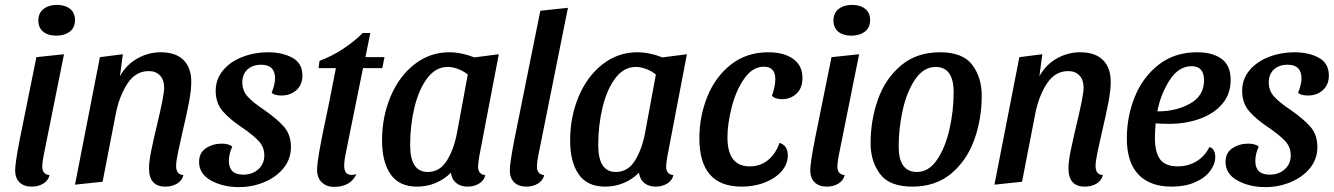

<svg xmlns="http://www.w3.org/2000/svg" viewBox="-20 -744 5460 786"><path d="M287 -662Q287 -631 265.5 -614.5Q244 -598 210 -598Q177 -598 157 -614Q137 -630 137 -660Q137 -691 158.5 -707.5Q180 -724 213 -724Q246 -724 266.5 -708Q287 -692 287 -662ZM153 -62Q153 -30 183 -27Q177 -4 156.5 8Q136 20 110 20Q78 20 60 2.5Q42 -15 42 -47Q42 -76 61 -174L129 -510L242 -522L158 -104Q153 -77 153 -62Z M638 -530Q699 -530 731 -498.5Q763 -467 763 -409Q763 -375 754 -327Q745 -279 727 -203Q717 -160 709 -121.5Q701 -83 701 -65Q701 -48 707.5 -38.5Q714 -29 731 -27Q725 -4 704.5 8Q684 20 657 20Q590 20 590 -55Q590 -82 599 -126.5Q608 -171 624 -238Q635 -283 643.5 -325Q652 -367 652 -385Q652 -417 635 -435Q618 -453 589 -453Q535 -453 501.5 -401.5Q468 -350 454 -278L400 0L287 12L389 -510L483 -522L471 -432Q497 -479 542 -504.5Q587 -530 638 -530Z M974 -220Q921 -255 892 -288.5Q863 -322 863 -372Q863 -420 893 -456Q923 -492 972.5 -511Q1022 -530 1077 -530Q1136 -530 1177 -507.5Q1218 -485 1218 -435Q1218 -397 1193.5 -375Q1169 -353 1132 -353Q1104 -353 1092 -364Q1106 -399 1106 -423Q1106 -479 1049 -479Q1014 -479 993 -459.5Q972 -440 972 -407Q972 -373 993.5 -349Q1015 -325 1060 -295Q1115 -257 1143 -224.5Q1171 -192 1171 -142Q1171 -93 1141 -56Q1111 -19 1062 1.5Q1013 22 958 22Q893 22 844 -5Q795 -32 795 -81Q795 -119 823.5 -137.5Q852 -156 888 -156Q916 -156 931 -144Q917 -114 917 -85Q917 -29 976 -29Q1013 -29 1037.5 -51Q1062 -73 1062 -108Q1062 -141 1040.5 -165Q1019 -189 974 -220Z M1545 -465H1466L1397 -124Q1389 -87 1389 -66Q1389 -28 1419 -28Q1429 -28 1439 -31Q1415 21 1347 21Q1317 21 1297.5 2.5Q1278 -16 1278 -49Q1278 -94 1317 -274L1327 -322L1355 -465H1284L1288 -495Q1337 -513 1383 -543Q1429 -573 1465 -609H1496L1476 -510H1554Z M1937 -62Q1937 -30 1967 -27Q1961 -4 1940.5 8Q1920 20 1894 20Q1866 20 1847.5 5Q1829 -10 1826 -37Q1799 -10 1763.5 5Q1728 20 1687 20Q1614 20 1579 -30.5Q1544 -81 1544 -169Q1544 -266 1579 -349Q1614 -432 1677 -481Q1740 -530 1819 -530Q1868 -530 1922 -509L2022 -522L1942 -104Q1937 -74 1937 -62ZM1813 -470Q1764 -470 1729.5 -424.5Q1695 -379 1677 -305.5Q1659 -232 1659 -150Q1659 -40 1731 -40Q1781 -40 1810 -87.5Q1839 -135 1851 -201L1895 -439Q1876 -454 1854 -462Q1832 -470 1813 -470Z M2178 -62Q2178 -30 2208 -27Q2202 -4 2181.5 8Q2161 20 2135 20Q2103 20 2085 2.5Q2067 -15 2067 -47Q2067 -76 2086 -174L2192 -700L2305 -712L2183 -104Q2178 -77 2178 -62Z M2707 -62Q2707 -30 2737 -27Q2731 -4 2710.5 8Q2690 20 2664 20Q2636 20 2617.5 5Q2599 -10 2596 -37Q2569 -10 2533.5 5Q2498 20 2457 20Q2384 20 2349 -30.5Q2314 -81 2314 -169Q2314 -266 2349 -349Q2384 -432 2447 -481Q2510 -530 2589 -530Q2638 -530 2692 -509L2792 -522L2712 -104Q2707 -74 2707 -62ZM2583 -470Q2534 -470 2499.5 -424.5Q2465 -379 2447 -305.5Q2429 -232 2429 -150Q2429 -40 2501 -40Q2551 -40 2580 -87.5Q2609 -135 2621 -201L2665 -439Q2646 -454 2624 -462Q2602 -470 2583 -470Z M3265 -425Q3265 -383 3240.5 -360.5Q3216 -338 3182 -338Q3153 -338 3140 -352Q3146 -367 3150 -386.5Q3154 -406 3154 -420Q3154 -471 3107 -471Q3061 -471 3027 -422.5Q2993 -374 2975.5 -305.5Q2958 -237 2958 -182Q2958 -63 3049 -63Q3093 -63 3124.5 -89Q3156 -115 3171 -159Q3205 -149 3205 -108Q3205 -73 3180.5 -44Q3156 -15 3112.5 2.5Q3069 20 3016 20Q2843 20 2843 -178Q2843 -267 2875.5 -348Q2908 -429 2972 -479.5Q3036 -530 3125 -530Q3189 -530 3227 -503Q3265 -476 3265 -425Z M3542 -662Q3542 -631 3520.5 -614.5Q3499 -598 3465 -598Q3432 -598 3412 -614Q3392 -630 3392 -660Q3392 -691 3413.5 -707.5Q3435 -724 3468 -724Q3501 -724 3521.5 -708Q3542 -692 3542 -662ZM3408 -62Q3408 -30 3438 -27Q3432 -4 3411.5 8Q3391 20 3365 20Q3333 20 3315 2.5Q3297 -15 3297 -47Q3297 -76 3316 -174L3384 -510L3497 -522L3413 -104Q3408 -77 3408 -62Z M3999 -353Q3999 -257 3968.5 -172Q3938 -87 3874 -33.5Q3810 20 3715 20Q3621 20 3582.5 -32Q3544 -84 3544 -157Q3544 -253 3574.5 -338Q3605 -423 3669 -476.5Q3733 -530 3828 -530Q3922 -530 3960.5 -478Q3999 -426 3999 -353ZM3659 -144Q3659 -40 3734 -40Q3782 -40 3816 -90Q3850 -140 3867 -215.5Q3884 -291 3884 -366Q3884 -470 3810 -470Q3762 -470 3727.5 -420.5Q3693 -371 3676 -295.5Q3659 -220 3659 -144Z M4402 -530Q4463 -530 4495 -498.5Q4527 -467 4527 -409Q4527 -375 4518 -327Q4509 -279 4491 -203Q4481 -160 4473 -121.5Q4465 -83 4465 -65Q4465 -48 4471.5 -38.5Q4478 -29 4495 -27Q4489 -4 4468.5 8Q4448 20 4421 20Q4354 20 4354 -55Q4354 -82 4363 -126.5Q4372 -171 4388 -238Q4399 -283 4407.5 -325Q4416 -367 4416 -385Q4416 -417 4399 -435Q4382 -453 4353 -453Q4299 -453 4265.5 -401.5Q4232 -350 4218 -278L4164 0L4051 12L4153 -510L4247 -522L4235 -432Q4261 -479 4306 -504.5Q4351 -530 4402 -530Z M5018 -416Q5018 -359 4984 -319Q4950 -279 4892.5 -258Q4835 -237 4765 -237Q4737 -237 4711 -239Q4708 -206 4708 -179Q4708 -121 4729 -92Q4750 -63 4801 -63Q4844 -63 4878 -83.5Q4912 -104 4931 -142Q4943 -139 4949 -128Q4955 -117 4955 -102Q4955 -72 4933.5 -43.5Q4912 -15 4871.5 2.5Q4831 20 4776 20Q4688 20 4640.5 -29.5Q4593 -79 4593 -178Q4593 -267 4625.5 -347.5Q4658 -428 4723 -479Q4788 -530 4881 -530Q4944 -530 4981 -503Q5018 -476 5018 -416ZM4718 -288Q4795 -288 4852 -320Q4909 -352 4909 -415Q4909 -473 4858 -473Q4805 -473 4768 -415.5Q4731 -358 4718 -288Z M5176 -220Q5123 -255 5094 -288.5Q5065 -322 5065 -372Q5065 -420 5095 -456Q5125 -492 5174.5 -511Q5224 -530 5279 -530Q5338 -530 5379 -507.5Q5420 -485 5420 -435Q5420 -397 5395.5 -375Q5371 -353 5334 -353Q5306 -353 5294 -364Q5308 -399 5308 -423Q5308 -479 5251 -479Q5216 -479 5195 -459.5Q5174 -440 5174 -407Q5174 -373 5195.5 -349Q5217 -325 5262 -295Q5317 -257 5345 -224.5Q5373 -192 5373 -142Q5373 -93 5343 -56Q5313 -19 5264 1.5Q5215 22 5160 22Q5095 22 5046 -5Q4997 -32 4997 -81Q4997 -119 5025.5 -137.5Q5054 -156 5090 -156Q5118 -156 5133 -144Q5119 -114 5119 -85Q5119 -29 5178 -29Q5215 -29 5239.5 -51Q5264 -73 5264 -108Q5264 -141 5242.5 -165Q5221 -189 5176 -220Z"/></svg>

Font: Sansita
Style: Italic
Weight: 400
Italic angle: -11°
Designer: Pablo Cosgaya
Foundry: Omnibus-Type
Version: Version 1.006